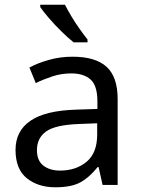

<svg xmlns="http://www.w3.org/2000/svg" viewBox="-20 -786 601 816"><path d="M288 -545Q386 -545 433 -502Q480 -459 480 -365V0H416L399 -76H395Q360 -32 321.5 -11Q283 10 215 10Q142 10 94 -28.5Q46 -67 46 -149Q46 -229 109 -272.5Q172 -316 303 -320L394 -323V-355Q394 -422 365 -448Q336 -474 283 -474Q241 -474 203 -461.5Q165 -449 132 -433L105 -499Q140 -518 188 -531.5Q236 -545 288 -545ZM314 -259Q214 -255 175.5 -227Q137 -199 137 -148Q137 -103 164.5 -82Q192 -61 235 -61Q303 -61 348 -98.5Q393 -136 393 -214V-262ZM256 -766Q267 -744 283.5 -716.5Q300 -689 318.5 -663Q337 -637 352 -618V-606H293Q270 -624 241 -652.5Q212 -681 187.5 -709.5Q163 -738 151 -756V-766Z"/></svg>

Font: Noto Sans Mende Kikakui
Style: Regular
Weight: 400
Designer: Monotype Design Team
Foundry: Monotype Imaging Inc.
Version: Version 2.003; ttfautohint (v1.8.4.7-5d5b)